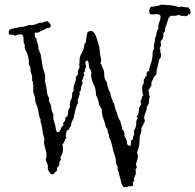

<svg xmlns="http://www.w3.org/2000/svg" viewBox="-20 -794 826 812"><path d="M134.8 -623 142.6 -597.7Q142.6 -591.8 141.6 -588.9Q146.5 -584 147 -576.7Q147.5 -569.3 152.3 -564.5Q153.3 -551.8 155.8 -539.6Q158.2 -527.3 159.7 -516.6Q161.1 -505.9 164.1 -498Q170.9 -482.4 170.9 -468.8V-457L169.9 -451.2L172.9 -438.5Q176.8 -424.8 178.2 -407.7Q179.7 -390.6 187.5 -379.9V-365.2Q195.3 -353.5 196.8 -338.4Q198.2 -323.2 206.1 -310.5Q205.1 -307.6 205.1 -298.8Q205.1 -290 208.5 -280.8Q211.9 -271.5 213.9 -262.7Q215.8 -253.9 216.8 -245.1Q217.8 -236.3 225.6 -234.4Q232.4 -235.4 236.3 -247.6Q240.2 -259.8 248 -262.7L247.1 -267.6Q247.1 -275.4 252.4 -280.3Q257.8 -285.2 255.9 -295.9L266.6 -304.7Q265.6 -309.6 267.6 -315.4Q269.5 -321.3 267.6 -326.2Q276.4 -338.9 275.4 -346.2Q274.4 -353.5 276.4 -361.8Q278.3 -370.1 280.3 -372.6Q282.2 -375 283.7 -379.4Q285.2 -383.8 285.2 -395.5Q285.2 -407.2 292 -409.2L291 -418Q291 -427.7 294.4 -437Q297.9 -446.3 299.8 -452.6Q301.8 -459 300.8 -462.4Q299.8 -465.8 301.8 -469.2Q303.7 -472.7 305.7 -474.1Q307.6 -475.6 309.1 -479Q310.5 -482.4 309.6 -486.8Q308.6 -491.2 310.1 -495.6Q311.5 -500 314 -503.4Q316.4 -506.8 316.4 -511.2Q316.4 -515.6 314.5 -519.5Q316.4 -525.4 316.4 -531.2V-541Q316.4 -553.7 325.7 -570.3Q335 -586.9 335.9 -598.6Q336.9 -610.4 342.8 -614.3Q344.7 -625 345.7 -636.7Q346.7 -648.4 350.6 -658.2Q357.4 -663.1 364.3 -663.1Q371.1 -663.1 376 -657.7Q380.9 -652.3 384.8 -643.6Q388.7 -634.8 390.6 -626.5Q392.6 -618.2 397.5 -603.5Q402.3 -588.9 402.3 -569.3L408.2 -539.1Q408.2 -534.2 404.3 -526.4Q409.2 -524.4 409.7 -519.5Q410.2 -514.6 412.1 -510.3Q414.1 -505.9 416 -502.9Q418 -500 419.4 -493.7Q420.9 -487.3 420.9 -478Q420.9 -468.8 422.9 -462.4Q424.8 -456.1 427.2 -453.1Q429.7 -450.2 431.6 -445.8Q433.6 -441.4 433.6 -437Q433.6 -432.6 435.5 -427.7L440.4 -413.1Q442.4 -408.2 445.3 -404.3Q448.2 -400.4 448.2 -390.6V-389.6L456.1 -369.1Q456.1 -365.2 458 -361.3L460.9 -359.4Q463.9 -352.5 464.8 -345.7Q465.8 -338.9 467.8 -332Q471.7 -326.2 473.6 -318.4Q482.4 -287.1 490.2 -280.3L489.3 -277.3L496.1 -255.9Q496.1 -246.1 499 -244.1Q505.9 -241.2 505.9 -230.5Q505.9 -219.7 507.8 -215.8Q509.8 -211.9 511.2 -210Q512.7 -208 514.2 -204.1Q515.6 -200.2 517.1 -189Q518.6 -177.7 527.3 -177.7Q533.2 -177.7 533.7 -182.1Q534.2 -186.5 534.2 -192.4V-196.3Q534.2 -201.2 537.1 -201.7Q540 -202.1 542 -205.1V-210Q542 -212.9 547.9 -227.5Q546.9 -231.4 546.9 -236.8Q546.9 -242.2 549.8 -247.6Q552.7 -252.9 554.7 -259.8Q556.6 -266.6 556.2 -275.9Q555.7 -285.2 561.5 -292V-293Q561.5 -299.8 557.6 -300.8Q565.4 -307.6 566.4 -319.3Q567.4 -331.1 568.8 -337.9Q570.3 -344.7 573.7 -347.7Q577.1 -350.6 577.1 -355.5L574.2 -366.2V-367.2Q574.2 -368.2 574.7 -368.2Q575.2 -368.2 577.1 -370.6Q579.1 -373 579.6 -379.9Q580.1 -386.7 585.9 -389.6Q581.1 -403.3 581.1 -418.5Q581.1 -433.6 587.9 -441.4V-457Q590.8 -459 593.3 -465.3Q595.7 -471.7 600.6 -475.6V-477.5L599.6 -484.4Q599.6 -485.4 600.6 -486.3Q600.6 -491.2 605 -491.7Q609.4 -492.2 611.3 -495.1V-499Q611.3 -508.8 615.2 -517.6Q626 -542 626 -577.1L631.8 -588.9L630.9 -597.7Q630.9 -606.4 633.8 -614.7Q636.7 -623 634.8 -631.8Q639.6 -637.7 641.6 -651.4Q643.6 -665 646 -667.5Q648.4 -669.9 650.4 -673.8L649.4 -677.7Q649.4 -691.4 654.3 -702.1Q659.2 -712.9 659.2 -724.6V-727.5Q651.4 -736.3 636.7 -733.9Q622.1 -731.4 613.3 -735.4Q611.3 -741.2 611.3 -749.5Q611.3 -757.8 619.1 -765.6Q639.6 -765.6 663.1 -774.4H664.1L689.5 -772.5Q711.9 -772.5 736.3 -763.7Q742.2 -765.6 748 -765.6Q753.9 -765.6 761.2 -763.7Q768.6 -761.7 776.4 -763.7Q778.3 -758.8 782.2 -754.4Q786.1 -750 786.1 -744.1Q786.1 -731.4 776.4 -733.4Q772.5 -724.6 762.7 -725.6H759.8Q759.8 -727.5 757.3 -727.1Q754.9 -726.6 749 -726.6Q743.2 -726.6 738.3 -731.4Q721.7 -725.6 703.1 -727.5Q693.4 -721.7 689.9 -709Q686.5 -696.3 683.6 -688.5Q680.7 -680.7 679.2 -677.2Q677.7 -673.8 677.7 -668.9L678.7 -662.1Q670.9 -657.2 670.9 -647.9Q670.9 -638.7 668.9 -632.8Q667 -627 663.1 -624.5Q659.2 -622.1 659.2 -615.2L661.1 -605.5Q661.1 -597.7 658.2 -595.2Q655.3 -592.8 655.3 -589.4Q655.3 -585.9 659.2 -585.9L657.2 -579.1L661.1 -561.5Q661.1 -549.8 652.3 -541Q650.4 -525.4 646 -510.3Q641.6 -495.1 640.6 -477.5Q631.8 -472.7 628.9 -463.9Q626 -455.1 621.1 -447.3L620.1 -439.5Q620.1 -434.6 621.1 -433.6L607.4 -411.1Q608.4 -410.2 611.3 -397.5L609.4 -394.5L613.3 -387.7Q610.4 -376 610.4 -366.2Q610.4 -356.4 606.4 -351.1Q602.5 -345.7 600.6 -339.8Q600.6 -328.1 595.2 -316.9Q589.8 -305.7 589.8 -293.9L592.8 -281.2Q592.8 -280.3 590.3 -276.4Q587.9 -272.5 583.5 -262.7Q579.1 -252.9 577.1 -252.9L578.1 -246.1Q578.1 -238.3 575.2 -230.5Q572.3 -222.7 570.8 -214.8Q569.3 -207 570.3 -201.2Q571.3 -181.6 559.6 -148.4Q563.5 -138.7 563.5 -133.8Q563.5 -128.9 560.1 -116.2Q556.6 -103.5 554.7 -99.6L558.6 -86.9Q558.6 -83 552.7 -77.1Q554.7 -71.3 554.7 -64Q554.7 -56.6 549.8 -47.4Q544.9 -38.1 547.9 -29.3Q545.9 -29.3 545.9 -25.4H542V-23.4L543 -13.7Q543 -6.8 535.2 -6.8Q527.3 -6.8 523.9 -5.9Q520.5 -4.9 516.6 -3.4Q512.7 -2 508.3 -2Q503.9 -2 500 -5.9Q493.2 -15.6 489.3 -37.1Q485.4 -48.8 482.9 -60.1Q480.5 -71.3 479 -73.2Q477.5 -75.2 477.5 -76.2V-85.9Q477.5 -90.8 473.6 -97.2Q469.7 -103.5 470.2 -108.9Q470.7 -114.3 469.2 -122.1Q467.8 -129.9 463.9 -140.1Q460 -150.4 454.1 -177.2Q448.2 -204.1 440.4 -214.8Q441.4 -216.8 441.4 -219.7Q441.4 -222.7 440.4 -225.1Q439.5 -227.5 438.5 -230.5Q434.6 -233.4 435.5 -235.8Q436.5 -238.3 436.5 -240.2Q436.5 -242.2 433.1 -248.5Q429.7 -254.9 427.7 -256.8Q424.8 -271.5 417.5 -291Q410.2 -310.5 410.2 -332Q409.2 -334 404.8 -341.3Q400.4 -348.6 398.4 -352.5L396.5 -365.2Q392.6 -380.9 385.7 -392.6V-398.4Q385.7 -418 376.5 -436Q367.2 -454.1 365.2 -473.6L366.2 -487.3Q366.2 -496.1 363.3 -498Q360.4 -500 357.9 -506.3Q355.5 -512.7 355.5 -521.5Q355.5 -530.3 350.6 -538.1Q340.8 -536.1 340.8 -528.3Q340.8 -526.4 344.7 -510.7Q339.8 -505.9 339.8 -499Q339.8 -492.2 336.9 -489.7Q334 -487.3 334 -485.4L336.9 -475.6Q332 -470.7 331.5 -464.4Q331.1 -458 325.2 -453.1Q329.1 -449.2 329.1 -443.8Q329.1 -438.5 325.2 -432.6Q321.3 -426.8 323.2 -417Q321.3 -414.1 320.3 -410.6Q319.3 -407.2 315.4 -405.3Q317.4 -401.4 317.4 -396.5L308.6 -371.1Q308.6 -365.2 310.5 -361.3Q301.8 -343.8 297.4 -324.2Q293 -304.7 293 -302.2Q293 -299.8 292 -296.4Q291 -293 288.1 -287.6Q285.2 -282.2 283.2 -277.3Q281.2 -272.5 281.2 -267.6Q281.2 -262.7 279.3 -259.8Q277.3 -256.8 274.9 -254.9Q272.5 -252.9 272.5 -251V-249Q272.5 -248 273.4 -248Q269.5 -246.1 268.6 -244.1Q267.6 -242.2 262.7 -244.1L257.8 -219.7Q257.8 -216.8 260.7 -210.9Q254.9 -205.1 252.9 -197.3Q251 -189.5 244.1 -183.6Q246.1 -175.8 246.1 -160.2Q246.1 -144.5 235.4 -129.9Q237.3 -126 237.3 -121.1Q237.3 -116.2 233.4 -111.8Q229.5 -107.4 231.4 -97.7Q228.5 -94.7 226.6 -90.3Q224.6 -85.9 219.7 -84Q221.7 -82 221.7 -79.6Q221.7 -77.1 219.7 -71.3Q214.8 -67.4 210.4 -62Q206.1 -56.6 200.2 -56.6H198.2Q193.4 -58.6 187.5 -67.9Q181.6 -77.1 182.1 -81.1Q182.6 -85 182.6 -91.3Q182.6 -97.7 172.9 -117.2Q176.8 -126 176.8 -138.2Q176.8 -150.4 171.4 -166.5Q166 -182.6 166 -196.3Q168 -200.2 168 -203.6Q168 -207 165.5 -214.4Q163.1 -221.7 161.6 -229Q160.2 -236.3 159.2 -245.6Q158.2 -254.9 156.7 -262.2Q155.3 -269.5 153.3 -273.9Q151.4 -278.3 151.4 -282.2Q151.4 -286.1 152.3 -288.1Q147.5 -293 145 -308.1Q142.6 -323.2 140.6 -331.5Q138.7 -339.8 137.2 -344.2Q135.7 -348.6 133.8 -352.1Q131.8 -355.5 130.4 -360.8Q128.9 -366.2 128.9 -373Q128.9 -379.9 127.4 -385.3Q126 -390.6 124 -394Q122.1 -397.5 121.1 -403.8Q120.1 -410.2 120.6 -419.4Q121.1 -428.7 120.1 -438.5Q118.2 -439.5 118.2 -441.4Q118.2 -443.4 119.1 -443.4Q120.1 -443.4 120.1 -445.3Q115.2 -453.1 115.7 -456.1Q116.2 -459 116.2 -465.3Q116.2 -471.7 112.3 -482.9Q108.4 -494.1 108.9 -502.9Q109.4 -511.7 102.5 -519.5V-524.4Q102.5 -558.6 86.9 -584Q84 -589.8 84.5 -593.3Q85 -596.7 85 -601.1Q85 -605.5 83.5 -606.4Q82 -607.4 80.6 -613.8Q79.1 -620.1 79.6 -628.9Q80.1 -637.7 74.2 -647.5Q71.3 -648.4 63.5 -648.4Q55.7 -648.4 44.9 -642.6Q32.2 -649.4 18.6 -647.5Q16.6 -653.3 16.6 -656.7Q16.6 -660.2 18.6 -666Q27.3 -672.9 39.6 -674.3Q51.8 -675.8 59.6 -678.7Q67.4 -681.6 71.8 -680.7Q76.2 -679.7 81.1 -681.2Q85.9 -682.6 90.3 -684.1Q94.7 -685.5 100.1 -687.5Q105.5 -689.5 111.3 -688Q117.2 -686.5 123 -689.5Q134.8 -691.4 142.1 -695.8Q149.4 -700.2 160.2 -697.3Q165 -702.1 169.4 -702.1Q173.8 -702.1 179.7 -705.1Q183.6 -701.2 189 -696.8Q194.3 -692.4 194.3 -685.1Q194.3 -677.7 188 -676.8Q181.6 -675.8 174.8 -673.8Q168 -668 159.7 -665Q151.4 -662.1 146 -658.7Q140.6 -655.3 138.2 -655.8Q135.7 -656.2 131.8 -656.2Q127.9 -656.2 127 -653.3V-647.5Q127 -632.8 135.7 -629.9Q134.8 -627.9 134.8 -623Z"/></svg>

Font: Mountains of Christmas
Style: Regular
Weight: 400
Designer: Crystal Kluge
Foundry: Font Diner, Inc DBA Tart Workshop
Version: Version 1.003